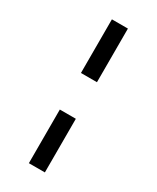

<svg xmlns="http://www.w3.org/2000/svg" viewBox="-181 -670 654 800"><g transform="rotate(30 146.5 -270.0)"><path d="M107 -358V-616H184V-358ZM107 76V-182H184V76Z"/></g></svg>

Font: Eczar
Style: Regular
Weight: 400
Designer: Vaibhav Singh
Foundry: Rosetta Type Foundry
Version: Version 2.000